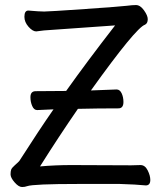

<svg xmlns="http://www.w3.org/2000/svg" viewBox="-20 -731 640 764"><path d="M67.9 13.2Q54.2 13.2 38.1 -5.4Q22 -23.9 22 -37.1Q22 -48.8 24.4 -55.9Q26.9 -63 40 -74.5Q53.2 -85.9 57.1 -90.8Q133.8 -210.9 192.9 -295.9L127.9 -293Q115.2 -293 108.2 -309.1Q101.1 -325.2 101.1 -344.2Q101.1 -368.2 122.1 -368.2L243.2 -369.1Q326.2 -485.8 438 -629.9L154.8 -609.9L124 -606Q109.9 -606 93.5 -624.5Q77.1 -643.1 77.1 -664.1Q77.1 -689 92.8 -689Q137.2 -685.1 155.8 -685.1Q173.8 -685.1 317.9 -695.1Q461.9 -705.1 484.4 -708Q506.8 -710.9 521 -710.9Q538.1 -710.9 553 -689.9Q567.9 -668.9 567.9 -654.8Q567.9 -638.2 557.1 -632.8Q521 -621.1 341.8 -371.1L443.8 -375Q457 -375 464.1 -359.6Q471.2 -344.2 471.2 -325.2Q471.2 -299.8 451.2 -299.8Q369.1 -299.8 290 -297.9Q212.9 -186 139.2 -68.8Q200.2 -74.2 264.2 -74.2L502 -73.2Q523.9 -73.2 539.1 -74.2Q557.1 -74.2 567.6 -53.2Q578.1 -32.2 578.1 -15.1Q578.1 6.8 560.1 6.8Q522 2.9 457 1H292Q112.8 1 87.9 9.8Q79.1 13.2 67.9 13.2Z"/></svg>

Font: LXGW WenKai Screen
Style: Regular
Weight: 400
Designer: LXGW / Fontworks Inc.
Foundry: LXGW / Fontworks Inc.
Version: Version 1.510;January 18,2025